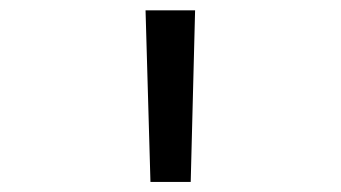

<svg xmlns="http://www.w3.org/2000/svg" viewBox="-20 -750 660 372"><path d="M349.5 -397.5 358 -730H262L271.5 -397.5Z"/></svg>

Font: Monaspace Neon
Style: Regular
Weight: 400
Designer: Riley Cran & the Lettermatic Team
Foundry: Lettermatic
Version: Version 1.200 (Monaspace Neon)